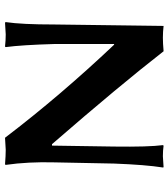

<svg xmlns="http://www.w3.org/2000/svg" viewBox="28 -716 691 788"><g transform="rotate(-90 374.0 -322.5)"><path d="M101.1 -444.8Q104 -552.7 90.8 -645L92.8 -647.9Q129.9 -645 152.8 -645Q152.8 -645 202.1 -647.9Q375.5 -420.4 584 -200.2H586.9V-444.8Q583 -578.6 574.2 -645L576.2 -647.9Q602.1 -645 626 -645Q626 -645 674.8 -647.9L676.8 -645Q667 -579.1 667 -444.8L661.1 2.9Q637.2 0 612.8 0Q589.8 0 557.1 2.9Q417 -177.2 175.8 -455.1H169.9L166 -200.2Q164.1 -58.1 171.9 0L169.9 2.9Q149.9 0 126 0Q126 0 81.1 2.9L80.1 0Q91.3 -70.8 96.2 -200.2Z"/></g></svg>

Font: Linux Biolinum O
Style: Bold
Weight: 700
Designer: Philipp H. Poll
Foundry: Philipp H. Poll
Version: Version 1.3.2